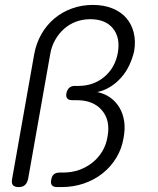

<svg xmlns="http://www.w3.org/2000/svg" viewBox="-20 -760 640 780"><path d="M94 -32Q90 -16 81 -8Q72 0 56 0Q39 0 32.5 -8Q26 -16 29 -32L119 -540Q127 -584 148 -621Q169 -658 200.5 -684.5Q232 -711 272 -725.5Q312 -740 357 -740Q402 -740 436.5 -726Q471 -712 492.5 -687.5Q514 -663 523 -628.5Q532 -594 525 -552Q518 -522 505 -494.5Q492 -467 472 -444.5Q452 -422 427.5 -407Q403 -392 375 -386Q405 -380 428 -363.5Q451 -347 465.5 -322.5Q480 -298 484.5 -267Q489 -236 482 -200Q475 -156 452.5 -119Q430 -82 396.5 -55.5Q363 -29 320.5 -14.5Q278 0 230 0H212Q197 0 191 -7.5Q185 -15 188 -29Q190 -44 198.5 -51.5Q207 -59 222 -59H236Q271 -59 301 -69.5Q331 -80 355.5 -99.5Q380 -119 396 -146Q412 -173 417 -206Q429 -271 394 -312Q359 -353 292 -353H274Q259 -353 253 -360.5Q247 -368 250 -382Q253 -396 261.5 -403.5Q270 -411 284 -411H299Q360 -411 404 -448Q448 -485 459 -547Q469 -608 438.5 -645Q408 -682 347 -682Q316 -682 289 -672Q262 -662 240.5 -643Q219 -624 204 -597.5Q189 -571 184 -540Z"/></svg>

Font: Maple Mono ExtraLight
Style: Italic
Weight: 275
Italic angle: -10°
Monospace: yes
Designer: subframe7536
Version: Version 7.000